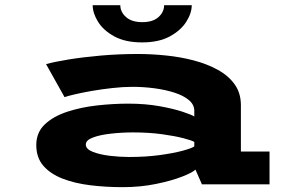

<svg xmlns="http://www.w3.org/2000/svg" viewBox="-20 -724 1140 754"><path d="M461.5 11Q395.5 11 334.5 3.5Q273.5 -4 225.8 -22.5Q178 -41 150.2 -73Q122.5 -105 122.5 -154.5Q122.5 -204 156.2 -235.8Q190 -267.5 244.2 -285.2Q298.5 -303 361.5 -310Q424.5 -317 483.5 -317Q550.5 -317 606.2 -307Q662 -297 698.2 -284.8Q734.5 -272.5 743 -266.5V-289Q743 -313 722 -330.8Q701 -348.5 665.5 -360Q630 -371.5 587 -377.2Q544 -383 500 -383Q463 -383 420.8 -378.2Q378.5 -373.5 339.8 -366.8Q301 -360 272.5 -353.2Q244 -346.5 233.5 -342.5L161 -472Q191.5 -481 248.2 -490.2Q305 -499.5 376.2 -505.8Q447.5 -512 521 -512Q574.5 -512 631.2 -506.2Q688 -500.5 740.5 -486.8Q793 -473 835 -450Q877 -427 901.5 -392.8Q926 -358.5 926 -311V-129H1038.5V0H773L747.5 -58Q737.5 -47 696.2 -30.8Q655 -14.5 593.5 -1.8Q532 11 461.5 11ZM486 -107.5Q553 -107.5 607.5 -115Q662 -122.5 697.8 -132.2Q733.5 -142 743 -149V-166.5Q734 -172.5 700.5 -181.2Q667 -190 615.8 -197Q564.5 -204 502.5 -204Q458.5 -204 415.8 -199.2Q373 -194.5 345 -184Q317 -173.5 317 -156.5Q317 -138.5 344.2 -127.8Q371.5 -117 410.8 -112.2Q450 -107.5 486 -107.5ZM538 -557.5Q472 -557.5 429 -581Q386 -604.5 365 -638.5Q344 -672.5 344 -703.5H452.5Q452.5 -677 475 -657Q497.5 -637 539 -637Q580.5 -637 602.5 -657Q624.5 -677 624.5 -703.5H733Q733 -672.5 711.5 -638.5Q690 -604.5 646.8 -581Q603.5 -557.5 538 -557.5Z"/></svg>

Font: Trispace Expanded
Style: Bold
Weight: 700
Width: 7
Designer: Tyler Finck
Foundry: Etcetera Type Company
Version: Version 1.210; ttfautohint (v1.8.3)